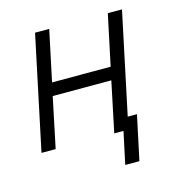

<svg xmlns="http://www.w3.org/2000/svg" viewBox="-102 -622 816 864"><g transform="rotate(-15 306.0 -190.0)"><path d="M26 0H92L141 -234H414L365 0H408L376 150H442L486 -57H443L543 -530H477L427 -294H154L204 -530H138Z"/></g></svg>

Font: Geist Light
Style: Italic
Weight: 300
Italic angle: -12°
Designer: Basement.studio, Andrés Briganti, Mateo Zaragoza
Foundry: Basement.studio, Vercel, Andrés Briganti, Guido Ferreyra, Mateo Zaragoza
Version: Version 1.500